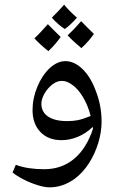

<svg xmlns="http://www.w3.org/2000/svg" viewBox="-20 -738 508 826"><path d="M193 68Q172 68 141.5 58.5Q111 49 81.5 34Q52 19 34 4L48 -29Q75 -19 105.5 -14.5Q136 -10 170 -10Q245 -10 298.5 -54.5Q352 -99 380 -184L379 -192Q350 -164 315 -149.5Q280 -135 245 -135Q187 -135 153.5 -170.5Q120 -206 120 -264Q120 -315 140.5 -364.5Q161 -414 194 -445Q227 -475 261 -475Q300 -475 335.5 -440.5Q371 -406 394 -342Q406 -310 411.5 -278.5Q417 -247 417 -216Q417 -169 402.5 -122Q388 -75 362.5 -35.5Q337 4 303 30Q251 68 193 68ZM269 -217Q294 -217 314.5 -221Q335 -225 370 -239Q358 -286 336 -322Q314 -358 288 -375Q267 -390 246 -390Q225 -390 205 -374.5Q185 -359 171 -335Q158 -311 158 -292Q158 -256 187 -236.5Q216 -217 269 -217ZM188 -518Q169 -533 154 -547Q139 -561 128 -573Q140 -584 154.5 -599.5Q169 -615 186 -634Q191 -628 205 -614.5Q219 -601 241 -579Q232 -566 219 -550.5Q206 -535 188 -518ZM330 -531Q313 -545 298.5 -558.5Q284 -572 271 -586Q280 -594 295 -609.5Q310 -625 329 -647Q343 -633 356.5 -619Q370 -605 384 -592Q374 -578 361 -562.5Q348 -547 330 -531ZM259 -613Q246 -621 231.5 -633.5Q217 -646 203 -662Q218 -677 231.5 -691Q245 -705 256 -718Q266 -705 279.5 -691.5Q293 -678 311 -662Q297 -646 283.5 -633.5Q270 -621 259 -613Z"/></svg>

Font: Noto Naskh Arabic UI
Style: Regular
Weight: 400
Designer: Monotype Design Team, David Williams, Mohamad Dakak and Nizar Qandah
Foundry: Monotype Imaging Inc.
Version: Version 2.014